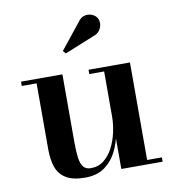

<svg xmlns="http://www.w3.org/2000/svg" viewBox="-80 -773 777 854"><g transform="rotate(-10 308.0 -346.0)"><path d="M236.5 10Q179.5 10 149 -9.8Q118.5 -29.5 107.2 -63.5Q96 -97.5 96 -141V-440.5H29V-460H216V-154Q216 -112 219.8 -83.8Q223.5 -55.5 234.8 -41.2Q246 -27 269.5 -27Q303 -27 327.8 -46.8Q352.5 -66.5 368.8 -98Q385 -129.5 393 -166.2Q401 -203 401 -236L414 -238Q414 -203 406.2 -160.8Q398.5 -118.5 379.2 -79.5Q360 -40.5 325.2 -15.2Q290.5 10 236.5 10ZM401 0V-440.5H334V-460H521V-19.5H587.5V0ZM247 -549 236 -562 328.5 -677.5Q341 -696 358.2 -700Q375.5 -704 390.8 -698Q406 -692 413.5 -680.5Q421.5 -667.5 420.2 -651.5Q419 -635.5 409 -622.2Q399 -609 381.5 -603.5Z"/></g></svg>

Font: Bodoni Moda 11pt SemiBold
Style: Regular
Weight: 600
Designer: Owen Earl
Foundry: indestructible type
Version: Version 2.004